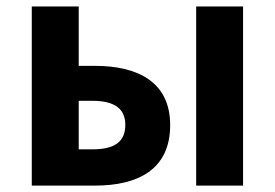

<svg xmlns="http://www.w3.org/2000/svg" viewBox="-20 -580 859 600"><path d="M79.3 0H276.5C411.2 0 511.8 -50.3 511.8 -189C511.8 -323.5 411.2 -374.2 276.5 -374.2H226V-559.8H79.3ZM226 -113.3V-265H268.7C338.4 -265 371.6 -239.9 371.6 -189.8C371.6 -137.1 338.4 -113.3 268.7 -113.3ZM593 0H739.6V-559.8H593Z"/></svg>

Font: Source Han Sans JP VF
Style: Regular
Weight: 250
Designer: Ryoko NISHIZUKA 西塚涼子 (kana, bopomofo & ideographs); Paul D. Hunt (Latin, Greek & Cyrillic); Sandoll Communications 산돌커뮤니
Foundry: Adobe
Version: Version 2.004;hotconv 1.0.118;makeotfexe 2.5.65603